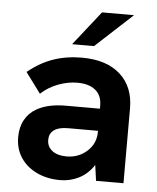

<svg xmlns="http://www.w3.org/2000/svg" viewBox="-51 -741 649 795"><g transform="rotate(5 273.0 -343.5)"><path d="M368 -65Q343 -27 306.5 -8.5Q270 10 228 10Q174 10 131 -10.5Q88 -31 64 -67.5Q40 -104 40 -152Q40 -194 57 -224.5Q74 -255 104 -272Q151 -299 225 -299H367V-311Q367 -354 340 -376Q313 -398 265 -398Q225 -398 184.5 -382.5Q144 -367 114 -339L51 -424Q101 -465 155.5 -484Q210 -503 275 -503Q377 -503 434 -452Q491 -401 491 -311V0H377ZM246 -90Q296 -90 331.5 -122Q367 -154 367 -203V-207H243Q204 -207 185 -193Q165 -179 165 -152Q165 -123 187 -106.5Q209 -90 246 -90ZM341 -697H474L320 -555H229Z"/></g></svg>

Font: Hanken Grotesk
Style: Bold
Weight: 700
Designer: Alfredo Marco Pradil
Foundry: Hanken Design Co.
Version: Version 3.014